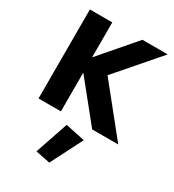

<svg xmlns="http://www.w3.org/2000/svg" viewBox="-241 -833 1183 1308"><g transform="rotate(30 350.5 -179.0)"><path d="M487 -700H686L402 -372L701 0H496L250 -305V0H74V-700H250V-425ZM330 60 483 92 356 342 242 319Z"/></g></svg>

Font: renner_700bold
Style: Bold
Weight: 700
Version: Version 003.000 ; ttfautohint (v0.97) -l 8 -r 50 -G 200 -x 1